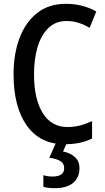

<svg xmlns="http://www.w3.org/2000/svg" viewBox="-20 -745 550 1005"><path d="M328 -635Q271 -635 233 -598Q195 -561 176.5 -498Q158 -435 158 -356Q158 -227 203.5 -153.5Q249 -80 333 -80Q368 -80 400 -88.5Q432 -97 462 -111V-20Q402 10 319 10Q190 10 120.5 -87.5Q51 -185 51 -357Q51 -462 82 -545Q113 -628 174 -676.5Q235 -725 325 -725Q412 -725 484 -685L449 -599Q423 -615 393 -625Q363 -635 328 -635ZM396 135Q396 185 362.5 212.5Q329 240 268 240Q230 240 207 233V172Q229 179 255 179Q316 179 316 135Q316 110 295 97.5Q274 85 238 81L274 0H331L310 48Q349 56 372.5 77.5Q396 99 396 135Z"/></svg>

Font: Noto Sans Lao Condensed Medium
Style: Regular
Weight: 500
Width: 3
Designer: Monotype Design Team
Foundry: Monotype Imaging Inc.
Version: Version 2.003; ttfautohint (v1.8.4.7-5d5b)